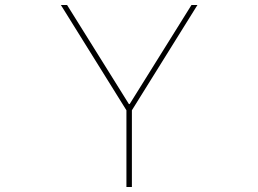

<svg xmlns="http://www.w3.org/2000/svg" viewBox="-20 -753 1040 773"><path d="M511 0H489V-309L225 -733H250L499 -334H502L751 -733H775L511 -309Z"/></svg>

Font: IBM Plex Sans JP Thin
Style: Regular
Weight: 100
Designer: Mike Abbink; Paul van der Laan; Pieter van Rosmalen; Wujin Sim; Yejin Wi; Jinhee Kim; Boomi Park; Yona Kim; Kichan Ma
Foundry: Sandoll Inc.
Version: Version 1.001